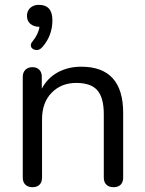

<svg xmlns="http://www.w3.org/2000/svg" viewBox="-20 -778 608 803"><path d="M142.1 -757.8Q199.2 -757.8 199.2 -693.4Q199.2 -628.9 157.2 -581.1Q146 -568.8 134.5 -568.8Q123 -568.8 116 -574.5Q108.9 -580.1 108.9 -588.4Q108.9 -596.7 116.2 -605Q141.1 -635.7 145 -666H144Q122.1 -666 107.4 -678Q92.8 -689.9 92.8 -711.4Q92.8 -732.9 106.9 -745.4Q121.1 -757.8 142.1 -757.8ZM495.1 -306.2V-35.2Q495.1 -16.1 484.6 -5.6Q474.1 4.9 455.1 4.9Q436 4.9 425 -5.6Q414.1 -16.1 414.1 -35.2V-300.8Q414.1 -368.7 387.5 -399.9Q360.8 -431.2 298.6 -431.2Q236.3 -431.2 196 -390.1Q155.8 -349.1 155.8 -278.8V-35.2Q155.8 -16.1 145.3 -5.6Q134.8 4.9 116 4.9Q97.2 4.9 86.2 -5.6Q75.2 -16.1 75.2 -35.2V-457Q75.2 -475.1 86.2 -486.1Q97.2 -497.1 115.7 -497.1Q134.3 -497.1 144.5 -486.1Q154.8 -475.1 154.8 -458V-407.2Q178.7 -452.1 221.9 -475.6Q265.1 -499 319.8 -499Q495.1 -499 495.1 -306.2Z"/></svg>

Font: Nunito-Regular
Style: Regular
Weight: 400
Designer: Vernon Adams
Foundry: newtypography
Version: Version 3.000